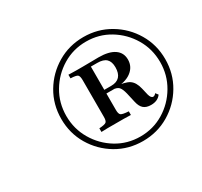

<svg xmlns="http://www.w3.org/2000/svg" viewBox="-104 -775 778 738"><g transform="rotate(-30 284.5 -405.5)"><path d="M338.7 -175Q275 -175 222.6 -206Q170.2 -237.1 139.1 -289.5Q108.1 -341.9 108.1 -405.6Q108.1 -469.4 139.1 -521.8Q170.2 -574.2 222.6 -605.2Q275 -636.3 338.7 -636.3Q402.4 -636.3 454.8 -605.2Q507.3 -574.2 538.3 -521.8Q569.4 -469.4 569.4 -405.6Q569.4 -341.9 538.3 -289.5Q507.3 -237.1 454.8 -206Q402.4 -175 338.7 -175ZM338.7 -195.2Q396 -195.2 443.1 -223.8Q490.3 -252.4 518.5 -300.4Q546.8 -348.4 546.8 -405.6Q546.8 -463.7 518.5 -511.3Q490.3 -558.9 443.1 -587.5Q396 -616.1 338.7 -616.1Q281.5 -616.1 234.3 -587.5Q187.1 -558.9 158.9 -511.3Q130.6 -463.7 130.6 -405.6Q130.6 -348.4 158.9 -300.4Q187.1 -252.4 234.3 -223.8Q281.5 -195.2 338.7 -195.2ZM216.9 -285.5V-301.6Q241.9 -303.2 248 -308.5Q254 -313.7 254 -330.6V-493.5Q254 -512.1 248 -517.3Q241.9 -522.6 216.9 -523.4V-539.5Q225 -539.5 233.1 -539.1Q241.1 -538.7 252 -538.7Q262.9 -538.7 279 -538.7Q301.6 -538.7 321 -539.1Q340.3 -539.5 350 -539.5Q396 -539.5 420.2 -523Q444.4 -506.5 444.4 -475.8Q444.4 -443.5 417.7 -423.8Q391.1 -404 341.1 -404H282.3V-420.2H337.9Q362.9 -420.2 375.4 -433.9Q387.9 -447.6 387.9 -474.2Q387.9 -499.2 375.4 -511.3Q362.9 -523.4 335.5 -523.4H307.3V-330.6Q307.3 -313.7 313.7 -308.5Q320.2 -303.2 347.6 -301.6V-285.5Q331.5 -286.3 317.3 -286.3Q303.2 -286.3 280.6 -286.3Q258.9 -286.3 245.2 -286.3Q231.5 -286.3 216.9 -285.5ZM434.7 -279.8Q413.7 -279.8 402 -289.9Q390.3 -300 385.5 -321.8L375.8 -364.5Q370.2 -387.1 362.1 -395.6Q354 -404 334.7 -404.8L333.9 -412.1L348.4 -409.7Q391.1 -407.3 409.7 -395.2Q428.2 -383.1 435.5 -351.6L442.7 -321Q445.2 -312.1 448.8 -307.7Q452.4 -303.2 457.3 -303.2Q463.7 -303.2 470.2 -311.3L479 -300Q464.5 -279.8 434.7 -279.8Z"/></g></svg>

Font: Playfair 5pt SemiExpanded Light Medium
Style: Italic
Weight: 500
Italic angle: -15.6°
Version: Version 2.001;gftools[0.9.30]